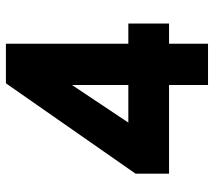

<svg xmlns="http://www.w3.org/2000/svg" viewBox="-58 -682 740 665"><g transform="rotate(-90 312.5 -350.0)"><path d="M493 0H350V-135H43V-251L356 -700H493V-276H563V-135H493ZM220 -276H350V-471Z"/></g></svg>

Font: LilGrotesk Bold
Style: Regular
Weight: 700
Designer: BSozoo
Foundry: BSozoo
Version: Version 1.001;PS 001.001;hotconv 1.0.70;makeotf.lib2.5.58329